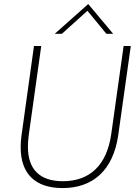

<svg xmlns="http://www.w3.org/2000/svg" viewBox="-20 -925 692 952"><path d="M290.5 7.5C438.5 7.5 541.5 -78.5 566.5 -256.5L628.5 -697H593L531.5 -259.5C510 -109.5 428.5 -26.5 291.5 -26.5C176 -26.5 118.5 -86.5 118.5 -196.5C118.5 -214.5 119.5 -233.5 122.5 -254.5L184.5 -697H148.5L86.5 -252.5C83.5 -232 82.5 -212.5 82.5 -194.5C82.5 -63.5 154.5 7.5 290.5 7.5ZM251.5 -757.5H287L413.5 -871.5L507.5 -757.5H541L417.5 -905Z"/></svg>

Font: HK Grotesk ExtraLight
Style: Italic
Weight: 200
Italic angle: -16°
Designer: Alfredo Marco Pradil
Foundry: Hanken Design Co.
Version: Version 3.001;FEAKit 1.0